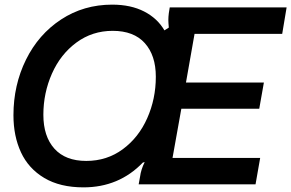

<svg xmlns="http://www.w3.org/2000/svg" viewBox="-20 -795 1256 828"><path d="M38 -298Q38 -428 92 -537.5Q146 -647 243.5 -711Q341 -775 464 -775Q544 -775 601.5 -745.5Q659 -716 689 -664L708 -676Q706 -698 706 -709Q706 -722 708 -738L712 -763H1216L1197 -649H819L782 -439H1118L1098 -326H762L724 -114H1102L1082 0H578L584 -33Q588 -64 604 -96L596 -94Q493 13 340 13Q239 13 171 -27.5Q103 -68 70.5 -138Q38 -208 38 -298ZM652 -464Q652 -556 604.5 -609Q557 -662 466 -662Q378 -662 309.5 -611.5Q241 -561 204 -477.5Q167 -394 167 -300Q167 -207 214.5 -154Q262 -101 352 -101Q441 -101 509.5 -151.5Q578 -202 615 -285.5Q652 -369 652 -464Z"/></svg>

Font: Open Sauce Sans SemiBold Italic
Style: Regular
Weight: 600
Italic angle: -10°
Designer: Alfredo Marco Pradil
Foundry: Creative Sauce Fz LLC
Version: Version 1.477